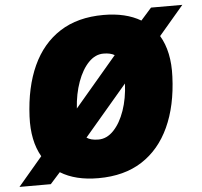

<svg xmlns="http://www.w3.org/2000/svg" viewBox="-86 -774 886 843"><g transform="rotate(-5 357.0 -353.0)"><path d="M315 6Q214 6 148 -35L104 14H-34L73 -112Q32 -183 37 -290Q43 -419 85.5 -512Q128 -605 206.5 -655.5Q285 -706 399 -706Q497 -706 563 -667L610 -720H748L639 -592Q682 -520 677 -410Q672 -282 629 -188.5Q586 -95 507.5 -44.5Q429 6 315 6ZM384 -537Q348 -537 318.5 -506.5Q289 -476 270 -423.5Q251 -371 247 -307L433 -526Q415 -537 384 -537ZM330 -163Q367 -163 397 -194.5Q427 -226 445.5 -279Q464 -332 467 -398L278 -176Q296 -163 330 -163Z"/></g></svg>

Font: Georama Black
Style: Italic
Weight: 900
Italic angle: -9°
Designer: Jean-Baptiste Levee
Foundry: Production Type
Version: Version 1.000